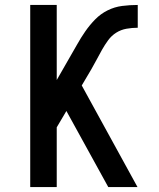

<svg xmlns="http://www.w3.org/2000/svg" viewBox="-20 -755 640 775"><path d="M102 0V-735H209V-432L260 -521Q276 -548 291 -575Q306 -602 324 -628Q342 -654 364 -676.5Q386 -699 414 -713Q442 -727 473 -731Q504 -735 536 -735V-643Q513 -643 490.5 -639Q468 -635 449 -623Q430 -611 416.5 -592.5Q403 -574 392 -554.5Q381 -535 370.5 -515Q360 -495 349 -476L310 -410L535 0H417L248 -307L209 -241V0Z"/></svg>

Font: Iosevka SS04 Semibold Extended
Style: Regular
Weight: 600
Width: 7
Monospace: yes
Designer: Belleve Invis
Foundry: Belleve Invis
Version: Version 19.0.0; ttfautohint (v1.8.4)